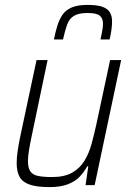

<svg xmlns="http://www.w3.org/2000/svg" viewBox="-20 -755 539 783"><path d="M181 8Q131 8 101.5 -2Q72 -12 60 -33.5Q48 -55 48 -90Q48 -110 51.5 -135.5Q55 -161 61 -191L129 -510H174L109 -199Q102 -166 98 -141Q94 -116 94 -98Q94 -71 103.5 -56.5Q113 -42 135 -37.5Q157 -33 193 -33Q243 -33 274.5 -51Q306 -69 324.5 -99.5Q343 -130 353.5 -168.5Q364 -207 373 -248L429 -510H474L366 0H329L340 -77H336Q324 -55 306 -35.5Q288 -16 258 -4Q228 8 181 8ZM200 -594Q206 -625 214 -650.5Q222 -676 235 -695Q248 -714 272.5 -724.5Q297 -735 337 -735Q377 -735 398.5 -727Q420 -719 428.5 -704Q437 -689 437 -668Q437 -652 434.5 -633.5Q432 -615 427 -594H390Q394 -614 397 -629.5Q400 -645 400 -658Q400 -680 387 -691Q374 -702 337 -702Q300 -702 281 -690Q262 -678 253.5 -654Q245 -630 237 -594Z"/></svg>

Font: Saira SemiCondensed ExtraLight
Style: Italic
Weight: 250
Width: 4
Italic angle: -12°
Designer: Hector Gatti with collaboration of the Omnibus-Type team
Foundry: Omnibus-Type
Version: Version 1.101